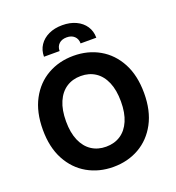

<svg xmlns="http://www.w3.org/2000/svg" viewBox="-165 -1074 1112 1214"><g transform="rotate(-20 391.0 -466.5)"><path d="M391 9.8Q294.4 9.8 217.1 -34.2Q139.8 -78.1 95 -161.6Q50.2 -245 50.2 -363.3Q50.2 -482.3 95 -566Q139.8 -649.7 217.1 -693.5Q294.4 -737.3 391 -737.3Q487.8 -737.3 564.7 -693.5Q641.7 -649.7 686.6 -566Q731.4 -482.3 731.4 -363.3Q731.4 -244.7 686.6 -161.3Q641.7 -77.8 564.7 -34Q487.8 9.8 391 9.8ZM391 -126.2Q447 -126.2 488.4 -153.5Q529.9 -180.8 552.7 -233.7Q575.6 -286.6 575.6 -363.3Q575.6 -440.4 552.7 -493.6Q529.9 -546.8 488.4 -574.1Q447 -601.4 391 -601.4Q335.4 -601.4 293.8 -574.1Q252.2 -546.8 229.2 -493.6Q206.1 -440.4 206.1 -363.3Q206.1 -286.6 229.2 -233.7Q252.2 -180.8 293.8 -153.5Q335.4 -126.2 391 -126.2ZM215 -795.3Q215 -839.6 237.3 -872.8Q259.5 -906.1 299.1 -924.7Q338.8 -943.4 391 -943.4Q443.5 -943.4 483 -924.7Q522.6 -906.1 544.8 -872.8Q567 -839.6 567 -795.3H461.3Q461.3 -825.6 442.3 -843.6Q423.2 -861.5 391 -861.5Q358.2 -861.5 339.2 -843.6Q320.1 -825.6 320.1 -795.3Z"/></g></svg>

Font: GitLab Sans
Style: Regular
Weight: 400
Designer: Rasmus Andersson
Foundry: Modifications by GitLab B.V., manufactured by rsms
Version: Version 4.000;git-c8fb6b7